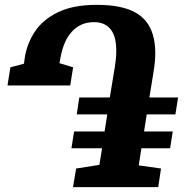

<svg xmlns="http://www.w3.org/2000/svg" viewBox="-20 -773 778 793"><path d="M281.5 0 294.5 -77 390.5 -92 401.5 -160.5H275L286 -230H412L423 -300.5H297L307.5 -370.5H433.5L454.5 -497.5Q460 -531.5 460.2 -560Q460.5 -588.5 455.5 -611Q450.5 -633.5 439 -649.2Q427.5 -665 410 -673.2Q392.5 -681.5 368.5 -681.5Q338.5 -681.5 315.5 -670.8Q292.5 -660 275.5 -640.8Q258.5 -621.5 247.5 -595.8Q236.5 -570 231 -540.5L225.5 -512L282 -495L270 -420H11L23 -495L79 -510L82 -532.5Q90.5 -591 123.2 -641.2Q156 -691.5 219 -722.2Q282 -753 380 -753Q430 -753 469 -745.5Q508 -738 536.5 -722.8Q565 -707.5 583.5 -684.2Q602 -661 611.2 -630Q620.5 -599 621.2 -560.5Q622 -522 614 -475L597 -370.5H715.5L704.5 -300.5H586L575 -230H693.5L682.5 -160.5H564L553 -90L645 -77L633.5 0Z"/></svg>

Font: Merriweather 20pt Black
Style: Italic
Weight: 900
Italic angle: -7.8°
Version: Version 2.101